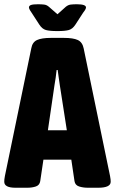

<svg xmlns="http://www.w3.org/2000/svg" viewBox="-25 -880 540 902"><path d="M48 2Q-5 2 -5 -26Q-5 -31 -4.5 -37Q-4 -43 -2 -53L122 -653Q127 -682 149 -692Q171 -702 214 -702H275Q319 -702 340.5 -692Q362 -682 368 -653L492 -53Q494 -43 494.5 -37Q495 -31 495 -26Q495 2 436 2H388Q365 2 346.5 -4Q328 -10 325 -29L310 -130H179L164 -29Q161 -10 143.5 -4Q126 2 103 2ZM231 -480 200 -268H289L256 -480Q254 -496 251 -514.5Q248 -533 246 -551H241Q239 -533 236.5 -514.5Q234 -496 231 -480ZM336 -860Q379 -860 379 -845Q379 -842 376.5 -836.5Q374 -831 366 -821L329 -764Q316 -744 298.5 -739Q281 -734 245 -734Q208 -734 190.5 -739Q173 -744 160 -764L123 -821Q116 -831 113.5 -836.5Q111 -842 111 -845Q111 -853 120.5 -856.5Q130 -860 153 -860Q170 -860 182.5 -858.5Q195 -857 206 -847L245 -813L284 -848Q295 -857 307 -858.5Q319 -860 336 -860Z"/></svg>

Font: Asap Condensed ExtraBold
Style: Regular
Weight: 800
Width: 3
Designer: Pablo Cosgaya
Foundry: Omnibus-Type
Version: Version 3.001; ttfautohint (v1.8.4.7-5d5b)